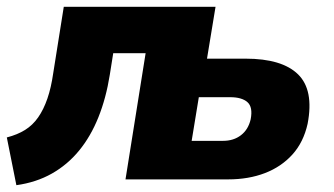

<svg xmlns="http://www.w3.org/2000/svg" viewBox="-24 -526 980 563"><path d="M24 17 -4 -123Q27 -131 49.5 -145Q72 -159 88 -182Q104 -205 115 -237Q126 -269 132 -311L163 -506H608L583 -354H696Q803 -354 850 -308Q897 -262 878 -163Q866 -109 833.5 -73Q801 -37 753 -18.5Q705 0 645 0H344L403 -370H308L298 -307Q287 -238 264.5 -182Q242 -126 208 -84.5Q174 -43 128 -17Q82 9 24 17ZM538 -113H630Q661 -113 682.5 -129.5Q704 -146 711 -176Q718 -212 701.5 -226.5Q685 -241 651 -241H559Z"/></svg>

Font: Nunito Sans 7pt SemiCondensed Black
Style: Italic
Weight: 900
Width: 4
Italic angle: -9°
Designer: Vernon Adams
Foundry: Vernon Adams
Version: Version 3.101;gftools[0.9.27]